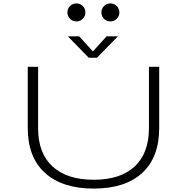

<svg xmlns="http://www.w3.org/2000/svg" viewBox="-20 -1090 1090 1121"><path d="M463.2 -980.2Q448 -965 426 -965Q404 -965 388.8 -980.2Q373.5 -995.5 373.5 -1017.5Q373.5 -1039.5 388.8 -1054.8Q404 -1070 426 -1070Q448 -1070 463.2 -1054.8Q478.5 -1039.5 478.5 -1017.5Q478.5 -995.5 463.2 -980.2ZM661.8 -980.2Q646.5 -965 624.5 -965Q602.5 -965 587.2 -980.2Q572 -995.5 572 -1017.5Q572 -1039.5 587.2 -1054.8Q602.5 -1070 624.5 -1070Q646.5 -1070 661.8 -1054.8Q677 -1039.5 677 -1017.5Q677 -995.5 661.8 -980.2ZM668.5 -878 546 -753H498L376 -878H442L522.5 -790L602.5 -878ZM527 11Q344 11 243 -80.2Q142 -171.5 142 -343V-700H202.5V-341.5Q202.5 -195 287 -117.8Q371.5 -40.5 527 -40.5Q682.5 -40.5 766 -117.8Q849.5 -195 849.5 -342V-700H909.5V-343Q909.5 -171 810 -80Q710.5 11 527 11Z"/></svg>

Font: League Mono Extended UltraLight
Style: Regular
Weight: 200
Width: 9
Designer: Tyler Finck
Foundry: The League of Moveable Type / Tyler Finck
Version: Version 2.210